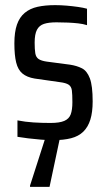

<svg xmlns="http://www.w3.org/2000/svg" viewBox="-20 -538 416 748"><path d="M187 8Q165 8 139.5 6Q114 4 90 1Q66 -2 48 -5V-69Q63 -66 79 -64Q95 -62 110.5 -61Q126 -60 143 -59.5Q160 -59 177 -59Q212 -59 230.5 -67Q249 -75 255.5 -92.5Q262 -110 262 -140Q262 -170 260 -185.5Q258 -201 247.5 -208Q237 -215 213 -218L115 -232Q85 -237 67.5 -251.5Q50 -266 43 -294.5Q36 -323 36 -369Q36 -413 46 -442Q56 -471 76.5 -488Q97 -505 126.5 -511.5Q156 -518 195 -518Q217 -518 240 -516Q263 -514 284 -511Q305 -508 319 -504V-440Q303 -445 284.5 -447Q266 -449 245 -450Q224 -451 200 -451Q170 -451 151.5 -445Q133 -439 124 -422Q115 -405 115 -372Q115 -346 117.5 -330.5Q120 -315 130.5 -308Q141 -301 162 -298L253 -286Q279 -282 299 -272Q319 -262 330 -233Q341 -204 341 -143Q341 -101 332 -72Q323 -43 304.5 -25Q286 -7 257 0.5Q228 8 187 8ZM97 190V185L159 -8H214V-3L173 190Z"/></svg>

Font: Saira Condensed Medium
Style: Regular
Weight: 500
Width: 3
Designer: Hector Gatti with collaboration of the Omnibus-Type team
Foundry: Omnibus-Type
Version: Version 1.101